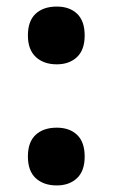

<svg xmlns="http://www.w3.org/2000/svg" viewBox="-20 -554 343 585"><path d="M65 -446Q65 -490 88.5 -512Q112 -534 153 -534Q192 -534 215 -512Q238 -490 238 -446Q238 -402 214.5 -380Q191 -358 153 -358Q113 -358 89 -380.5Q65 -403 65 -446ZM65 -77Q65 -121 88.5 -143Q112 -165 153 -165Q192 -165 215 -143Q238 -121 238 -77Q238 -33 214.5 -11Q191 11 153 11Q113 11 89 -11Q65 -33 65 -77Z"/></svg>

Font: Noto Sans Sinhala Condensed ExtraBold
Style: Regular
Weight: 800
Width: 3
Designer: Jelle Bosma - Monotype Design Team
Foundry: Monotype Imaging Inc.
Version: Version 2.006; ttfautohint (v1.8.4.7-5d5b)